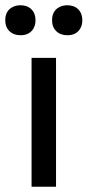

<svg xmlns="http://www.w3.org/2000/svg" viewBox="-50 -710 333 730"><path d="M70 0V-490H163V0ZM206 -576Q180 -576 164 -591.5Q148 -607 148 -633Q148 -651 155 -663.5Q162 -676 175.5 -683Q189 -690 206 -690Q232 -690 247.5 -674.5Q263 -659 263 -633Q263 -616 256 -603Q249 -590 236.5 -583Q224 -576 206 -576ZM28 -576Q2 -576 -14 -591.5Q-30 -607 -30 -633Q-30 -651 -23 -663.5Q-16 -676 -2.5 -683Q11 -690 28 -690Q54 -690 69.5 -674.5Q85 -659 85 -633Q85 -616 78 -603Q71 -590 58.5 -583Q46 -576 28 -576Z"/></svg>

Font: Sutasoma
Style: Regular
Weight: 400
Designer: Izhar Fathurrohim, Akbar Rohmanto, Arusyal Khofiqoini
Foundry: Kiwari Kolektiv
Version: Version 1.102